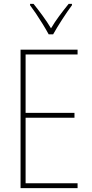

<svg xmlns="http://www.w3.org/2000/svg" viewBox="-20 -970 472 990"><path d="M380 0H86V-714H380V-689H112V-388H364V-363H112V-25H380ZM231 -793Q218 -817 200.5 -845.5Q183 -874 165.5 -900Q148 -926 135 -943V-950H153Q174 -924 199 -890Q224 -856 243 -824Q262 -856 285 -887Q308 -918 334 -950H351V-943Q328 -912 300.5 -869.5Q273 -827 254 -793Z"/></svg>

Font: Noto Sans Lao Looped Condensed Thin
Style: Regular
Weight: 100
Width: 3
Designer: Mark Frömberg, Ben Mitchell
Foundry: The Fontpad Ltd
Version: Version 1.002; ttfautohint (v1.8.4.7-5d5b)